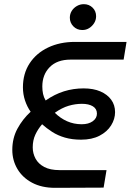

<svg xmlns="http://www.w3.org/2000/svg" viewBox="-20 -901 627 921"><path d="M244 0Q180 0 134 -24.5Q88 -49 63.5 -90.5Q39 -132 39 -182Q39 -238 63.5 -283.5Q88 -329 127 -365Q110 -389 100 -419Q90 -449 90 -482Q90 -548 122 -597Q154 -646 210.5 -673Q267 -700 339 -700H587L573 -615H318Q254 -615 218.5 -579Q183 -543 183 -486Q183 -467 186.5 -450.5Q190 -434 199 -419Q242 -449 287 -463Q332 -477 381 -477Q428 -477 461.5 -462.5Q495 -448 513.5 -422.5Q532 -397 532 -363Q532 -330 513 -299.5Q494 -269 457.5 -250Q421 -231 369 -231Q326 -231 291.5 -241Q257 -251 230 -268.5Q203 -286 182 -305Q162 -282 149.5 -255Q137 -228 137 -194Q137 -165 150.5 -140Q164 -115 192.5 -100Q221 -85 265 -85H491L477 -1ZM372 -305Q405 -305 425 -319.5Q445 -334 445 -356Q445 -379 425.5 -391Q406 -403 373 -403Q341 -403 309 -393.5Q277 -384 243 -360Q269 -334 301.5 -319.5Q334 -305 372 -305ZM375 -757Q349 -757 332 -774.5Q315 -792 315 -816Q315 -834 324 -848.5Q333 -863 348.5 -872Q364 -881 382 -881Q407 -881 424 -864.5Q441 -848 441 -823Q441 -805 431.5 -790Q422 -775 407.5 -766Q393 -757 375 -757Z"/></svg>

Font: MuseoModerno
Style: Italic
Weight: 400
Italic angle: -9°
Designer: Pablo Cosgaya, Héctor Gatti, Marcela Romero, and the Authors of The MuseoModerno Project.
Foundry: Omnibus-Type Team
Version: Version 1.003